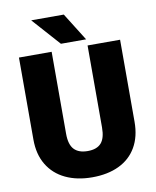

<svg xmlns="http://www.w3.org/2000/svg" viewBox="-97 -975 861 1059"><g transform="rotate(-10 333.5 -445.5)"><path d="M49.3 0ZM615.7 -251.5Q615.7 -168.5 581.5 -109.6Q547.4 -50.8 483.9 -20.5Q420.4 9.8 334 9.8Q248.5 9.8 184.3 -20.8Q120.1 -51.3 84.7 -110.1Q49.3 -168.9 49.3 -251.5V-710.9H232.4V-251.5Q232.4 -191.4 257.8 -164.3Q283.2 -137.2 334 -137.2Q384.8 -137.2 409.2 -164.3Q433.6 -191.4 433.6 -251.5V-710.9H615.7ZM290.5 -745.6 151.4 -901.4H334L431.6 -745.6Z"/></g></svg>

Font: Heebo Black
Style: Regular
Weight: 900
Designer: Oded Ezer
Foundry: Meir Sadan
Version: Version 2.001; ttfautohint (v1.5.14-ce02) -l 8 -r 50 -G 200 